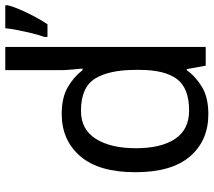

<svg xmlns="http://www.w3.org/2000/svg" viewBox="-61 -739 810 728"><g transform="rotate(-90 344.0 -375.0)"><path d="M275 10Q175 10 115 -59.5Q55 -129 55 -267Q55 -405 115.5 -475.5Q176 -546 276 -546Q338 -546 377.5 -523Q417 -500 442 -467H448Q447 -480 444.5 -505.5Q442 -531 442 -546V-760H530V0H459L446 -72H442Q418 -38 378 -14Q338 10 275 10ZM289 -63Q374 -63 408.5 -109.5Q443 -156 443 -250V-266Q443 -366 410 -419.5Q377 -473 288 -473Q217 -473 181.5 -416.5Q146 -360 146 -265Q146 -169 181.5 -116Q217 -63 289 -63ZM688 -751Q684 -733 672.5 -706Q661 -679 646 -650.5Q631 -622 616 -600H568V-612Q575 -631 581.5 -657.5Q588 -684 593.5 -711.5Q599 -739 601 -760H688Z"/></g></svg>

Font: Noto Sans Lydian
Style: Regular
Weight: 400
Designer: Monotype Design Team
Foundry: Monotype Imaging Inc.
Version: Version 2.002; ttfautohint (v1.8.4.7-5d5b)